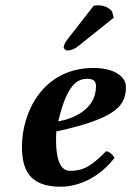

<svg xmlns="http://www.w3.org/2000/svg" viewBox="-20 -696 496 726"><path d="M193 -199C319 -226 391 -255 425 -288C456 -317 456 -351 456 -369C456 -404 415 -439 334 -439C140 -439 63 -269 63 -142C63 -57 89 10 209 10C276 10 354 -23 413 -99C408 -110 393 -124 381 -124C324 -66 293 -50 245 -50C206 -50 192 -98 192 -165C192 -170 192 -191 193 -199ZM334 -674 232 -543C225 -534 222 -525 221 -519C220 -513 227 -505 235 -505C245 -505 260 -509 275 -521L410 -629L404 -652C397 -662 380 -676 350 -676C345 -676 337 -675 334 -674ZM343 -370C343 -280 253 -246 200 -237C234 -378 272 -398 311 -398C332 -398 343 -390 343 -370Z"/></svg>

Font: Libertinus Serif
Style: Bold Italic
Weight: 700
Italic angle: -12°
Designer: Philipp H. Poll, Khaled Hosny
Foundry: Caleb Maclennan
Version: Version 7.050;RELEASE